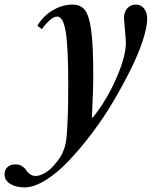

<svg xmlns="http://www.w3.org/2000/svg" viewBox="-114 -560 680 836"><path d="M67.9 -433.1 48.8 -448.2Q74.2 -490.7 116 -515.4Q157.7 -540 201.2 -540Q237.8 -540 256.3 -515.4Q274.9 -490.7 283.4 -425.8Q292 -360.8 292 -233.9Q292 -161.1 286.1 -49.8L289.1 -46.9Q350.6 -123 392.3 -218.8Q434.1 -314.5 434.1 -373Q434.1 -387.2 429.9 -431.4Q425.8 -475.6 425.8 -481.9Q425.8 -507.3 440.2 -523.7Q454.6 -540 477.1 -540Q499.5 -540 513.2 -523.2Q526.9 -506.3 526.9 -478Q526.9 -442.9 508.1 -384.8Q489.3 -326.7 455.8 -259Q422.4 -191.4 379.6 -118.9Q336.9 -46.4 286.6 20Q236.3 86.4 186.3 139.4Q136.2 192.4 85.2 224.1Q34.2 255.9 -6.8 255.9Q-44.9 255.9 -69.6 240.5Q-94.2 225.1 -94.2 199.2Q-94.2 179.7 -81.5 167.7Q-68.8 155.8 -46.9 155.8Q-29.8 155.8 -17.8 163.6Q-5.9 171.4 0 180.9Q5.9 190.4 16.4 198.2Q26.9 206.1 41 206.1Q60.1 206.1 83.3 192.1Q106.4 178.2 126 153.8Q142.1 134.3 149.4 122.8Q156.7 111.3 165 88.6Q173.3 65.9 176.3 32Q179.2 -2 181.2 -54.7Q183.1 -107.4 183.1 -190.9Q183.1 -356.4 172.1 -422.1Q161.1 -487.8 134.8 -487.8Q108.9 -487.8 67.9 -433.1Z"/></svg>

Font: Libre Caslon Text
Style: Italic
Weight: 400
Italic angle: -25°
Designer: Pablo Impallari, Rodrigo Fuenzalida
Foundry: Pablo Impallari, Rodrigo Fuenzalida
Version: Version 1.002